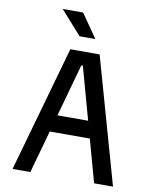

<svg xmlns="http://www.w3.org/2000/svg" viewBox="-108 -1120 966 1201"><g transform="rotate(10 375.0 -520.0)"><path d="M282 -800H468L694 0H574L377 -712H367L169 0H56ZM185 -379H565V-271H185ZM321 -1040H191L325 -890H425Z"/></g></svg>

Font: Martian Mono sWd Rg
Style: Regular
Weight: 400
Width: 6
Monospace: yes
Designer: Roman Shamin
Foundry: Evil Martians
Version: Version 1.000